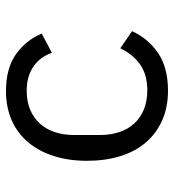

<svg xmlns="http://www.w3.org/2000/svg" viewBox="10 -578 580 640"><g transform="rotate(-90 300.0 -258.0)"><path d="M84 -258Q84 -319 100 -369Q116 -419 146 -454.5Q176 -490 219 -509Q262 -528 317 -528Q392 -528 439 -495Q486 -462 508 -409L444 -375Q430 -415 397.5 -437Q365 -459 317 -459Q282 -459 254.5 -447.5Q227 -436 208 -415Q189 -394 179.5 -365Q170 -336 170 -302V-214Q170 -180 179.5 -151Q189 -122 208 -101Q227 -80 255 -68.5Q283 -57 319 -57Q371 -57 405 -81Q439 -105 459 -147L516 -108Q493 -56 444.5 -22Q396 12 318 12Q262 12 218.5 -7.5Q175 -27 145 -62Q115 -97 99.5 -147Q84 -197 84 -258Z"/></g></svg>

Font: IBM Plaex Mono
Style: Regular
Weight: 400
Designer: Mike Abbink, Paul van der Laan, Pieter van Rosmalen
Foundry: Bold Monday
Version: Version 2.003